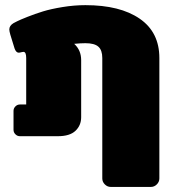

<svg xmlns="http://www.w3.org/2000/svg" viewBox="-20 -537 686 757"><path d="M16.7 -420.8Q16.7 -435.8 33.3 -445.8Q38.3 -448.3 47.9 -453.3Q57.5 -458.3 87.9 -470.4Q118.3 -482.5 149.6 -492.1Q180.8 -501.7 226.7 -509.2Q272.5 -516.7 316.7 -516.7Q453.3 -516.7 530.8 -463.3Q608.3 -410 608.3 -308.3V166.7Q608.3 180 598.3 190Q588.3 200 575 200H416.7Q403.3 200 393.3 190Q383.3 180 383.3 166.7V-308.3Q383.3 -339.2 367.9 -352.9Q352.5 -366.7 316.7 -366.7Q298.3 -366.7 272.5 -364.2Q300 -339.2 300 -300V-75Q300 -42.5 277.5 -21.2Q255 0 208.3 0H58.3Q48.3 0 40.8 -7.5Q33.3 -15 33.3 -25V-100Q33.3 -110 40.8 -117.5Q48.3 -125 58.3 -125H83.3V-308.3Q83.3 -332.5 72.5 -332.5Q70.8 -332.5 66.7 -331.7Q62.5 -330.8 59.2 -330Q55.8 -329.2 54.2 -329.2Q43.3 -329.2 37.5 -345.8L20.8 -400Q16.7 -414.2 16.7 -420.8Z"/></svg>

Font: BoonTook Mon
Style: Regular
Weight: 400
Designer: Sungsit Sawaiwan
Foundry: FontUni
Version: Version 3.0